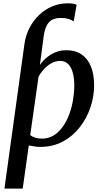

<svg xmlns="http://www.w3.org/2000/svg" viewBox="-20 -850 604 1124"><path d="M6 254 123 -591.5Q130 -642.5 152.5 -686.2Q175 -730 209.2 -762.5Q243.5 -795 285.8 -812.8Q328 -830.5 375 -830.5Q391.5 -830.5 405.2 -828.8Q419 -827 428.5 -822.5L411.5 -725Q396.5 -735 377.8 -740Q359 -745 336.5 -745Q307 -745 286.5 -734.8Q266 -724.5 253.8 -701.2Q241.5 -678 236 -639.5L213.5 -469.5Q229 -492.5 252.2 -512.2Q275.5 -532 304.8 -544Q334 -556 367.5 -556Q422 -556 458.2 -530.8Q494.5 -505.5 512.8 -459.5Q531 -413.5 531 -350Q531 -285.5 509.5 -221.8Q488 -158 447.2 -105.5Q406.5 -53 348 -21.5Q289.5 10 215 10Q199 10 181.8 7.2Q164.5 4.5 148.5 1.5L113 254ZM225 -38.5Q264 -38.5 294.5 -57.5Q325 -76.5 347.8 -108.5Q370.5 -140.5 385.5 -181.2Q400.5 -222 407.8 -266Q415 -310 415 -352Q415 -417 393.8 -455.2Q372.5 -493.5 332 -493.5Q305 -493.5 280.2 -479.5Q255.5 -465.5 236.2 -444.2Q217 -423 205.5 -400.5L157 -59.5Q169.5 -49 186.8 -43.8Q204 -38.5 225 -38.5Z"/></svg>

Font: Merriweather 48pt Medium
Style: Italic
Weight: 500
Italic angle: -7.8°
Version: Version 2.101